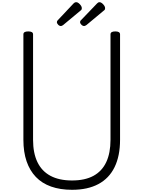

<svg xmlns="http://www.w3.org/2000/svg" viewBox="-20 -1709 1306 1748"><path d="M636 19Q528 19 445 -10.5Q362 -40 306.5 -98Q251 -156 222 -240.5Q193 -325 193 -436V-1396Q193 -1410 204 -1416.5Q215 -1423 237 -1423Q259 -1423 270 -1416.5Q281 -1410 281 -1396V-436Q281 -316 320.5 -233.5Q360 -151 439 -108.5Q518 -66 636 -66Q754 -66 831.5 -108.5Q909 -151 947.5 -233.5Q986 -316 986 -436V-1396Q986 -1410 997 -1416.5Q1008 -1423 1030 -1423Q1073 -1423 1073 -1396V-436Q1073 -289 1023 -187Q973 -85 875.5 -33Q778 19 636 19ZM535 -1472Q521 -1472 509.5 -1484Q498 -1496 498 -1507Q498 -1511 499.5 -1515.5Q501 -1520 508 -1527L650 -1678Q655 -1683 660.5 -1686Q666 -1689 675 -1689Q685 -1689 696.5 -1680Q708 -1671 716.5 -1658.5Q725 -1646 725 -1635Q725 -1628 723 -1623Q721 -1618 710 -1610L555 -1481Q549 -1477 544 -1474.5Q539 -1472 535 -1472ZM747 -1472Q733 -1472 721 -1484Q709 -1496 709 -1507Q709 -1511 710.5 -1516Q712 -1521 719 -1527L864 -1678Q869 -1683 874 -1686Q879 -1689 887 -1689Q897 -1689 908.5 -1680Q920 -1671 928.5 -1658.5Q937 -1646 937 -1635Q937 -1628 935 -1623Q933 -1618 922 -1610L767 -1481Q760 -1477 755.5 -1474.5Q751 -1472 747 -1472Z"/></svg>

Font: Playwrite FR Trad
Style: Regular
Weight: 400
Designer: Veronika Burian, José Scaglione
Foundry: TypeTogether
Version: Version 1.000